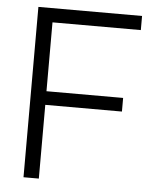

<svg xmlns="http://www.w3.org/2000/svg" viewBox="-51 -743 621 786"><g transform="rotate(5 259.5 -350.0)"><path d="M75 0V-700H501V-642H138V-359H453V-303H138V0Z"/></g></svg>

Font: Georama Light
Style: Regular
Weight: 300
Designer: Jean-Baptiste Levee
Foundry: Production Type
Version: Version 1.000